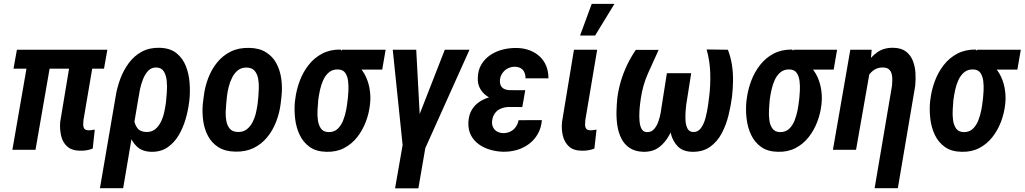

<svg xmlns="http://www.w3.org/2000/svg" viewBox="-20 -791 5411 1014"><path d="M546.9 -528.3 529.3 -428.2H51.3L69.3 -528.3ZM259.3 -528.3 167.5 0H45.4L137.2 -528.3ZM361.3 -528.3H483.9L420.9 -157.2Q419.4 -144.5 419.4 -132.6Q419.4 -120.6 425 -112.1Q430.7 -103.5 446.8 -103Q455.6 -102.5 463.6 -104Q471.7 -105.5 480.5 -106.4L469.7 -6.3Q453.6 0 436.8 2.7Q419.9 5.4 402.3 4.9Q358.9 4.4 334.7 -17.6Q310.5 -39.6 302.7 -74.2Q294.9 -108.9 297.9 -147Z M507.8 203.1 590.8 -281.7Q598.1 -328.1 615.2 -374.3Q632.3 -420.4 660.4 -458.3Q688.5 -496.1 729 -518.1Q769.5 -540 823.2 -538.6Q878.4 -537.1 911.9 -510.3Q945.3 -483.4 961.7 -441.7Q978 -399.9 981.4 -352.1Q984.9 -304.2 980 -260.3L978.5 -249.5Q973.6 -208.5 960.4 -162.6Q947.3 -116.7 923.8 -76.9Q900.4 -37.1 864.3 -12.5Q828.1 12.2 776.9 10.7Q730 8.8 702.9 -17.1Q675.8 -43 662.8 -82.3Q649.9 -121.6 646 -164.6Q642.1 -207.5 642.1 -242.7Q648.9 -238.8 655.8 -234.4Q662.6 -230 669.7 -225.8Q676.8 -221.7 684.1 -217.8Q683.6 -193.4 687 -164.6Q690.4 -135.7 704.8 -115.5Q719.2 -95.2 752 -93.8Q781.2 -93.3 800 -108.9Q818.8 -124.5 830.6 -149.2Q842.3 -173.8 847.9 -200.9Q853.5 -228 856.4 -250L857.4 -260.3Q858.9 -276.4 861.1 -304.9Q863.3 -333.5 860.6 -362.8Q857.9 -392.1 845.7 -412.8Q833.5 -433.6 806.6 -434.6Q780.3 -435.5 763.2 -417.7Q746.1 -399.9 735.4 -372.8Q724.6 -345.7 719 -318.1Q713.4 -290.5 710.9 -272L630.4 203.1Z M1051.3 -244.6 1056.2 -282.7Q1062 -332 1079.6 -378.4Q1097.2 -424.8 1127 -461.4Q1156.7 -498 1199 -518.8Q1241.2 -539.6 1296.9 -538.1Q1349.6 -537.1 1385.3 -514.6Q1420.9 -492.2 1440.2 -455.6Q1459.5 -418.9 1465.6 -374Q1471.7 -329.1 1466.8 -283.2L1462.4 -244.6Q1456.5 -195.3 1438.7 -148.9Q1420.9 -102.5 1391.1 -66.2Q1361.3 -29.8 1319.3 -9.3Q1277.3 11.2 1222.2 9.8Q1168.5 8.8 1133.3 -13.7Q1098.1 -36.1 1078.6 -72.8Q1059.1 -109.4 1053 -154.1Q1046.9 -198.7 1051.3 -244.6ZM1178.7 -283.2 1174.8 -243.7Q1172.9 -225.6 1171.9 -200.9Q1170.9 -176.3 1175.3 -152.3Q1179.7 -128.4 1192.9 -112.1Q1206.1 -95.7 1232.4 -94.2Q1262.2 -92.3 1281.7 -106.9Q1301.3 -121.6 1313.5 -145.3Q1325.7 -168.9 1331.8 -195.6Q1337.9 -222.2 1340.8 -245.1L1344.7 -284.2Q1346.2 -301.8 1346.9 -326.7Q1347.7 -351.6 1343.3 -375.5Q1338.9 -399.4 1325.7 -416Q1312.5 -432.6 1286.1 -434.1Q1257.3 -435.5 1238 -420.9Q1218.8 -406.2 1206.5 -382.3Q1194.3 -358.4 1187.7 -332Q1181.2 -305.7 1178.7 -283.2Z M1537.6 -255.4 1539.1 -265.6Q1544.9 -315.4 1562.5 -362.5Q1580.1 -409.7 1609.6 -447.5Q1639.2 -485.4 1681.2 -507.6Q1723.1 -529.8 1778.3 -529.3Q1792.5 -519 1801.8 -506.1Q1811 -493.2 1821.8 -480.2Q1832.5 -467.3 1849.1 -457.5Q1883.3 -438 1903.3 -403.1Q1923.3 -368.2 1930.9 -327.6Q1938.5 -287.1 1935.1 -251L1934.1 -240.2Q1929.2 -193.4 1912.1 -148.2Q1895 -103 1866.5 -66.7Q1837.9 -30.3 1797.1 -9Q1756.3 12.2 1704.1 10.7Q1649.9 9.8 1615.5 -14.9Q1581.1 -39.6 1562.5 -78.9Q1543.9 -118.2 1538.6 -164.6Q1533.2 -210.9 1537.6 -255.4ZM1661.1 -266.1 1660.2 -255.9Q1658.7 -238.3 1657 -211.4Q1655.3 -184.6 1658.7 -157.7Q1662.1 -130.9 1674.8 -112.5Q1687.5 -94.2 1714.8 -93.3Q1744.1 -92.8 1762.7 -110.1Q1781.2 -127.4 1792 -154.5Q1802.7 -181.6 1808.1 -210.2Q1813.5 -238.8 1815.4 -259.8L1816.9 -270Q1818.8 -286.6 1820.1 -311.8Q1821.3 -336.9 1818.4 -362.5Q1815.4 -388.2 1803.5 -405.8Q1791.5 -423.3 1766.1 -424.3Q1736.8 -425.3 1717.8 -409.4Q1698.7 -393.6 1687.3 -368.4Q1675.8 -343.3 1669.9 -315.7Q1664.1 -288.1 1661.1 -266.1ZM2016.6 -528.3 1998.5 -423.3H1768.1L1786.1 -528.3Z M2232.9 -47.9 2189.5 203.6H2066.4L2110.4 -47.9ZM2175.3 -134.8 2329.1 -528.3H2459.5L2222.2 0H2137.7ZM2178.2 -528.3 2200.2 -119.1 2187.5 0H2108.9L2054.2 -528.3Z M2640.6 -287.6 2749 -287.1 2738.3 -225.6 2666.5 -226.1Q2643.6 -225.1 2625 -217.3Q2606.4 -209.5 2594.2 -193.4Q2582 -177.2 2579.1 -153.8Q2577.1 -139.6 2580.6 -127.7Q2584 -115.7 2591.8 -106.9Q2599.6 -98.1 2611.1 -93.3Q2622.6 -88.4 2637.2 -87.9Q2658.2 -87.9 2675.3 -96.2Q2692.4 -104.5 2703.6 -120.1Q2714.8 -135.7 2718.8 -156.2L2841.8 -156.7Q2838.4 -115.7 2820.6 -84.2Q2802.7 -52.7 2774.4 -31.2Q2746.1 -9.8 2710.7 0.7Q2675.3 11.2 2635.7 10.3Q2601.1 9.3 2567.9 -0.5Q2534.7 -10.3 2508.3 -29.3Q2481.9 -48.3 2467 -77.1Q2452.1 -106 2453.6 -145.5Q2455.6 -184.1 2471.9 -211.2Q2488.3 -238.3 2514.9 -255.1Q2541.5 -272 2574 -279.8Q2606.4 -287.6 2640.6 -287.6ZM2743.2 -252 2649.4 -252.9Q2622.1 -253.4 2595.7 -262Q2569.3 -270.5 2547.9 -286.4Q2526.4 -302.2 2514.2 -325.7Q2502 -349.1 2503.4 -379.9Q2504.4 -421.4 2522.9 -451.7Q2541.5 -481.9 2571.3 -501.5Q2601.1 -521 2637.5 -529.8Q2673.8 -538.6 2711.4 -537.6Q2747.6 -536.6 2777.6 -525.1Q2807.6 -513.7 2830.1 -492.9Q2852.5 -472.2 2864.5 -443.1Q2876.5 -414.1 2876.5 -377.4H2755.4Q2755.4 -395.5 2749.3 -409.2Q2743.2 -422.9 2730.7 -430.4Q2718.3 -438 2699.2 -438.5Q2679.7 -438.5 2662.8 -430.2Q2646 -421.9 2634.8 -406.7Q2623.5 -391.6 2620.6 -372.1Q2619.1 -358.9 2621.6 -348.4Q2624 -337.9 2630.1 -330.8Q2636.2 -323.7 2646.2 -319.8Q2656.2 -315.9 2668.9 -314.9L2753.9 -314.5Z M3011.2 -528.3H3133.8L3071.3 -157.2Q3069.8 -144.5 3069.8 -132.3Q3069.8 -120.1 3075.7 -111.8Q3081.5 -103.5 3097.2 -103Q3105.5 -102.5 3113.8 -104Q3122.1 -105.5 3130.4 -106.4L3119.1 -6.3Q3103.5 0 3086.4 2.7Q3069.3 5.4 3052.2 4.9Q3008.3 4.4 2984.6 -17.6Q2960.9 -39.6 2952.6 -74.2Q2944.3 -108.9 2948.2 -147ZM3043.5 -603.5 3105 -770.5H3225.1L3123 -603.5Z M3711.9 -529.8 3824.2 -528.3Q3839.4 -488.8 3845.7 -447Q3852.1 -405.3 3851.3 -362.8Q3850.6 -320.3 3845.7 -278.3Q3839.8 -232.9 3827.4 -181.9Q3814.9 -130.9 3791.5 -86.7Q3768.1 -42.5 3729.5 -15.1Q3690.9 12.2 3633.3 10.7Q3585.4 8.8 3559.3 -18.1Q3533.2 -44.9 3522.7 -85.7Q3512.2 -126.5 3511.7 -169.9Q3511.2 -213.4 3515.6 -248L3541.5 -404.3H3630.4L3604 -237.3Q3602.5 -226.1 3600.8 -202.9Q3599.1 -179.7 3600.3 -155Q3601.6 -130.4 3610.6 -112.5Q3619.6 -94.7 3640.6 -93.8Q3666 -92.8 3681.9 -114.7Q3697.8 -136.7 3706.1 -168.7Q3714.4 -200.7 3718.8 -231.2Q3723.1 -261.7 3725.1 -278.3Q3732.9 -340.8 3731 -404.8Q3729 -468.8 3711.9 -529.8ZM3337.9 -527.8H3458.5Q3430.2 -466.3 3402.3 -403.6Q3374.5 -340.8 3364.7 -273.4Q3363.3 -263.7 3360.6 -243.2Q3357.9 -222.7 3356.7 -197.8Q3355.5 -172.9 3357.7 -149.4Q3359.9 -126 3368.2 -110.6Q3376.5 -95.2 3393.1 -93.3Q3417.5 -91.3 3432.6 -107.4Q3447.8 -123.5 3456.5 -147.9Q3465.3 -172.4 3469.5 -197Q3473.6 -221.7 3475.6 -237.3L3502 -404.3H3591.3L3564.9 -248Q3559.1 -209.5 3547.9 -164.6Q3536.6 -119.6 3515.4 -79.1Q3494.1 -38.6 3460.7 -13.4Q3427.2 11.7 3377.4 10.7Q3333.5 9.3 3305.2 -9.8Q3276.9 -28.8 3261.5 -59.6Q3246.1 -90.3 3240.5 -127.2Q3234.9 -164.1 3235.8 -202.1Q3236.8 -240.2 3240.2 -273.4Q3246.1 -319.3 3259.3 -363.3Q3272.5 -407.2 3292.2 -448.5Q3312 -489.7 3337.9 -527.8Z M3921.9 -255.4 3923.3 -265.6Q3929.2 -315.4 3946.8 -362.5Q3964.4 -409.7 3993.9 -447.5Q4023.4 -485.4 4065.4 -507.6Q4107.4 -529.8 4162.6 -529.3Q4176.8 -519 4186 -506.1Q4195.3 -493.2 4206.1 -480.2Q4216.8 -467.3 4233.4 -457.5Q4267.6 -438 4287.6 -403.1Q4307.6 -368.2 4315.2 -327.6Q4322.8 -287.1 4319.3 -251L4318.4 -240.2Q4313.5 -193.4 4296.4 -148.2Q4279.3 -103 4250.7 -66.7Q4222.2 -30.3 4181.4 -9Q4140.6 12.2 4088.4 10.7Q4034.2 9.8 3999.8 -14.9Q3965.3 -39.6 3946.8 -78.9Q3928.2 -118.2 3922.9 -164.6Q3917.5 -210.9 3921.9 -255.4ZM4045.4 -266.1 4044.4 -255.9Q4043 -238.3 4041.3 -211.4Q4039.6 -184.6 4043 -157.7Q4046.4 -130.9 4059.1 -112.5Q4071.8 -94.2 4099.1 -93.3Q4128.4 -92.8 4147 -110.1Q4165.5 -127.4 4176.3 -154.5Q4187 -181.6 4192.4 -210.2Q4197.8 -238.8 4199.7 -259.8L4201.2 -270Q4203.1 -286.6 4204.3 -311.8Q4205.6 -336.9 4202.6 -362.5Q4199.7 -388.2 4187.7 -405.8Q4175.8 -423.3 4150.4 -424.3Q4121.1 -425.3 4102.1 -409.4Q4083 -393.6 4071.5 -368.4Q4060.1 -343.3 4054.2 -315.7Q4048.3 -288.1 4045.4 -266.1ZM4400.9 -528.3 4382.8 -423.3H4152.3L4170.4 -528.3Z M4572.8 -408.7 4501 0H4378.9L4470.7 -528.3H4583.5ZM4525.9 -282.2 4499.5 -281.2Q4504.4 -320.8 4517.8 -366Q4531.2 -411.1 4554.7 -450.9Q4578.1 -490.7 4613.8 -515.4Q4649.4 -540 4699.2 -538.6Q4740.2 -537.6 4764.6 -518.8Q4789.1 -500 4800.8 -470.5Q4812.5 -440.9 4814.7 -406.2Q4816.9 -371.6 4813.5 -337.9L4721.7 203.1H4599.1L4690.9 -338.4Q4692.4 -353 4692.6 -369.4Q4692.9 -385.7 4689.2 -400.4Q4685.5 -415 4675 -424.6Q4664.6 -434.1 4645 -434.6Q4615.7 -435.5 4595 -420.9Q4574.2 -406.2 4560.3 -382.3Q4546.4 -358.4 4538.6 -331.8Q4530.8 -305.2 4525.9 -282.2Z M4892.1 -255.4 4893.6 -265.6Q4899.4 -315.4 4917 -362.5Q4934.6 -409.7 4964.1 -447.5Q4993.7 -485.4 5035.6 -507.6Q5077.6 -529.8 5132.8 -529.3Q5147 -519 5156.2 -506.1Q5165.5 -493.2 5176.3 -480.2Q5187 -467.3 5203.6 -457.5Q5237.8 -438 5257.8 -403.1Q5277.8 -368.2 5285.4 -327.6Q5293 -287.1 5289.6 -251L5288.6 -240.2Q5283.7 -193.4 5266.6 -148.2Q5249.5 -103 5220.9 -66.7Q5192.4 -30.3 5151.6 -9Q5110.8 12.2 5058.6 10.7Q5004.4 9.8 4970 -14.9Q4935.5 -39.6 4917 -78.9Q4898.4 -118.2 4893.1 -164.6Q4887.7 -210.9 4892.1 -255.4ZM5015.6 -266.1 5014.6 -255.9Q5013.2 -238.3 5011.5 -211.4Q5009.8 -184.6 5013.2 -157.7Q5016.6 -130.9 5029.3 -112.5Q5042 -94.2 5069.3 -93.3Q5098.6 -92.8 5117.2 -110.1Q5135.7 -127.4 5146.5 -154.5Q5157.2 -181.6 5162.6 -210.2Q5168 -238.8 5169.9 -259.8L5171.4 -270Q5173.3 -286.6 5174.6 -311.8Q5175.8 -336.9 5172.9 -362.5Q5169.9 -388.2 5158 -405.8Q5146 -423.3 5120.6 -424.3Q5091.3 -425.3 5072.3 -409.4Q5053.2 -393.6 5041.7 -368.4Q5030.3 -343.3 5024.4 -315.7Q5018.6 -288.1 5015.6 -266.1ZM5371.1 -528.3 5353 -423.3H5122.6L5140.6 -528.3Z"/></svg>

Font: Roboto Condensed SemiBold
Style: Italic
Weight: 600
Italic angle: -12°
Designer: Christian Robertson
Foundry: Google
Version: Version 3.008; 2023